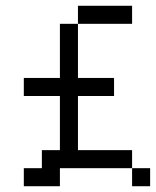

<svg xmlns="http://www.w3.org/2000/svg" viewBox="-20 -645 540 665"><path d="M437.5 -562.5H250V-625H437.5ZM62.5 -62.5H125V-125H187.5V-312.5H62.5V-375H187.5V-562.5H250V-375H375V-312.5H250V-125H437.5V-62.5H187.5V0H62.5ZM437.5 -62.5H500V0H437.5Z"/></svg>

Font: ChillBitmapSE 16px
Style: Regular
Weight: 400
Designer: Designed by Warren2060
Foundry: ChillType
Version: Version 1.000